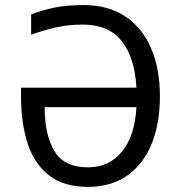

<svg xmlns="http://www.w3.org/2000/svg" viewBox="-20 -728 718 758"><path d="M306.6 -630.9Q247.6 -630.9 197 -618.9Q146.5 -606.9 103 -590.8V-670.9Q142.1 -686.5 191.4 -697.3Q240.7 -708 310.1 -708Q407.2 -708 474.4 -663.3Q541.5 -618.7 576.4 -537.6Q611.3 -456.5 611.3 -347.7Q611.3 -239.7 578.4 -159.4Q545.4 -79.1 481.9 -34.7Q418.5 9.8 326.7 9.8Q232.9 9.8 174.8 -34.7Q116.7 -79.1 89.8 -159.7Q63 -240.2 63 -348.6V-381.8H518.6Q512.2 -500 460.9 -565.4Q409.7 -630.9 306.6 -630.9ZM327.1 -67.4Q409.7 -67.4 460.9 -128.7Q512.2 -189.9 518.6 -304.7H156.2Q156.7 -194.3 195.3 -130.9Q233.9 -67.4 327.1 -67.4Z"/></svg>

Font: Lunasima
Style: Regular
Weight: 400
Designer: The DocRepair Project, Monotype Design Team
Foundry: Google
Version: Version 2.009